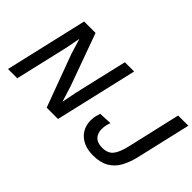

<svg xmlns="http://www.w3.org/2000/svg" viewBox="-74 -1051 1450 1450"><g transform="rotate(45 651.5 -326.0)"><path d="M37 0 190 -660H312L463 -243L502 -118H503L526 -234L625 -660H724L571 0H450L296 -416L258 -540H257L235 -426L136 0ZM952 8Q874 8 823.5 -27Q773 -62 758 -121.5Q743 -181 769 -253L873 -258Q845 -179 868 -130.5Q891 -82 961 -82Q1020 -82 1049 -118Q1078 -154 1097 -238L1194 -660H1303L1200 -215Q1184 -150 1155.5 -99.5Q1127 -49 1078 -20.5Q1029 8 952 8Z"/></g></svg>

Font: Work Sans Medium
Style: Italic
Weight: 500
Italic angle: -13°
Designer: Wei Huang
Foundry: Wei Huang
Version: Version 2.012; ttfautohint (v1.8.3)